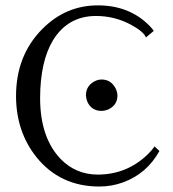

<svg xmlns="http://www.w3.org/2000/svg" viewBox="-20 -678 639 708"><path d="M355 -269Q317.4 -269 302.2 -302.7Q297.4 -314.5 296.9 -326.2Q296.9 -360.8 328.1 -377.9Q341.3 -384.8 355 -384.8Q387.2 -384.8 404.8 -355Q412.6 -340.8 413.1 -326.2Q413.1 -291.5 381.3 -275.4Q368.7 -269.5 355 -269ZM567.9 -121.1Q521.5 -37.6 433.6 -5.4Q391.6 9.8 346.2 9.8Q201.7 9.8 114.3 -98.6Q39.6 -192.4 39.1 -323.2Q39.1 -473.6 136.2 -571.3Q222.7 -658.2 340.8 -658.2Q457.5 -658.2 531.7 -582.5Q543.9 -569.8 546.9 -564L518.1 -540Q509.3 -562 461.9 -587.4Q401.9 -619.1 334 -619.1Q230.5 -619.1 175.3 -529.3Q128.4 -451.2 127.9 -316.9Q127.9 -171.4 203.1 -92.3Q258.8 -34.7 339.8 -34.2Q446.8 -34.2 523.9 -107.9Q540 -123.5 549.8 -138.2Z"/></svg>

Font: Linux Libertine Display O
Style: Regular
Weight: 400
Designer: Philipp H. Poll
Foundry: Philipp H. Poll
Version: Version 5.0.9